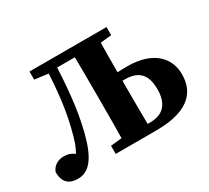

<svg xmlns="http://www.w3.org/2000/svg" viewBox="-133 -872 1197 1102"><g transform="rotate(-30 465.0 -320.5)"><path d="M5.4 -82.6C5.4 -12.4 40.5 15.7 98.9 15.7C174.5 15.7 223.8 -47.7 260.9 -191.7C296.6 -332.1 307.5 -470 316.6 -657H257C249.7 -474.5 236 -347.6 196.3 -207.6C182.7 -157 165 -121.1 143.4 -88.5L180.6 -96.5C150.8 -123.3 127.4 -137.1 90.9 -137.1C45.3 -137.1 18.1 -113.3 5.4 -82.6ZM164.1 -603.3 279.3 -588.3H289.2V-657H164.1V-603.3ZM289.2 -597.6H515.8V-657H289.2V-597.6ZM515.1 -588.3H529.4L674.6 -603.3V-657H515.1V-588.3ZM356.3 0H517.3V-68.7H501.5L356.3 -53.7V0ZM428.9 0H602.8C599.8 -103 599.8 -207 599.8 -310.7V-373C599.8 -452 599.8 -556 602.8 -657H428.9C431.9 -554 431.9 -450 431.9 -347V-310C431.9 -205 431.9 -101 428.9 0ZM517.3 0H623.6C866.3 0 914.6 -109.3 914.6 -206.7C914.6 -309.1 843.1 -402.4 663.3 -402.4C610.7 -402.4 570.7 -398.8 517.3 -392.4V-334.4C550.3 -340.4 576.2 -344.4 614.9 -344.4C709.7 -344.4 749.6 -296.1 749.6 -202.2C749.6 -107.8 705.5 -57.5 618.6 -57.5H517.3V0Z"/></g></svg>

Font: Source Serif Variable
Style: Regular
Weight: 389
Designer: Frank Grießhammer
Foundry: Adobe Systems Incorporated
Version: Version 3.001;hotconv 1.0.111;makeotfexe 2.5.65597